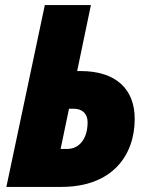

<svg xmlns="http://www.w3.org/2000/svg" viewBox="-20 -734 586 754"><path d="M5 0H221C420 0 509 -123 509 -267C509 -382 438 -455 296 -455H283L337 -714H156ZM218 -149 251 -307H269C305 -307 324 -286 324 -254C324 -191 293 -149 243 -149Z"/></svg>

Font: Noto Sans UI SemiCondensed Black
Style: Italic
Weight: 900
Width: 4
Italic angle: -372°
Designer: Monotype Design Team
Foundry: Monotype Imaging Inc.
Version: Version 1.901